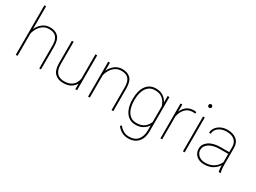

<svg xmlns="http://www.w3.org/2000/svg" viewBox="-50 -1528 3359 2518"><g transform="rotate(30 1629.5 -268.5)"><path d="M110.4 -750V-405.8Q134.3 -461.4 182.9 -499.8Q231.4 -538.1 297.9 -538.1Q377.9 -538.1 421.9 -492.4Q465.8 -446.8 465.8 -341.8V0H439.5V-341.8Q439.5 -409.2 421.1 -446Q402.8 -482.9 370.6 -497.6Q338.4 -512.2 296.4 -512.2Q253.4 -512.2 220.9 -495.1Q188.5 -478 166 -451.2Q143.6 -424.3 129.9 -394.3Q116.2 -364.3 110.4 -338.4V0H84V-750Z M985.4 0V-85.4Q961.9 -41.5 917 -15.9Q872.1 9.8 803.2 9.8Q725.6 9.8 677.5 -36.4Q629.4 -82.5 629.4 -192.9V-528.3H655.8V-191.9Q655.8 -127.4 674.8 -88.9Q693.8 -50.3 727.1 -33.4Q760.3 -16.6 802.2 -16.6Q860.8 -16.6 898.9 -35.6Q937 -54.7 957.5 -86.7Q978 -118.7 985.4 -156.7V-528.3H1012.2V0Z M1391.1 -512.2Q1348.1 -512.2 1315.7 -495.1Q1283.2 -478 1260.7 -451.2Q1238.3 -424.3 1224.6 -394.3Q1210.9 -364.3 1205.1 -338.4V0H1178.7V-528.3H1205.1V-405.8Q1229 -461.4 1277.6 -499.8Q1326.2 -538.1 1392.6 -538.1Q1472.7 -538.1 1516.6 -492.4Q1560.5 -446.8 1560.5 -341.8V0H1534.2V-341.8Q1534.2 -409.2 1515.9 -446Q1497.6 -482.9 1465.3 -497.6Q1433.1 -512.2 1391.1 -512.2Z M1701.2 -259.3V-269.5Q1701.2 -394.5 1753.7 -466.3Q1806.2 -538.1 1900.4 -538.1Q1965.3 -538.1 2009.8 -508.8Q2054.2 -479.5 2079.1 -432.1V-528.3H2106V-7.3Q2106 94.2 2052.7 153.6Q1999.5 212.9 1906.2 212.9Q1848.6 212.9 1805.4 188Q1762.2 163.1 1733.4 124L1752 106.4Q1782.7 145 1819.6 166Q1856.4 187 1905.3 187Q1991.2 187 2035.2 134.3Q2079.1 81.5 2079.1 -7.3V-84Q2054.7 -43.5 2009.5 -16.8Q1964.4 9.8 1899.4 9.8Q1836.9 9.8 1792.5 -23.9Q1748 -57.6 1724.6 -118.2Q1701.2 -178.7 1701.2 -259.3ZM1728 -269.5V-259.3Q1728 -189 1746.8 -134.3Q1765.6 -79.6 1803.5 -48.1Q1841.3 -16.6 1898.9 -16.6Q1973.1 -16.6 2017.1 -50.5Q2061 -84.5 2079.1 -134.8V-374.5Q2069.3 -405.8 2049.3 -437.5Q2029.3 -469.2 1993.4 -490.5Q1957.5 -511.7 1899.9 -511.7Q1841.8 -511.7 1803.7 -480.5Q1765.6 -449.2 1746.8 -394.5Q1728 -339.8 1728 -269.5Z M2510.3 -532.7 2507.3 -509.3Q2499.5 -510.3 2491 -511.2Q2482.4 -512.2 2473.1 -512.2Q2399.4 -512.2 2356.4 -464.6Q2313.5 -417 2300.8 -345.7V0H2274.4V-528.3H2300.8V-418.5Q2322.8 -473.6 2365.5 -505.9Q2408.2 -538.1 2473.1 -538.1Q2485.4 -538.1 2494.6 -536.6Q2503.9 -535.2 2510.3 -532.7Z M2601.6 -693.4Q2601.6 -704.6 2609.4 -712.6Q2617.2 -720.7 2628.4 -720.7Q2639.6 -720.7 2647.7 -712.6Q2655.8 -704.6 2655.8 -693.4Q2655.8 -682.1 2647.7 -674.3Q2639.6 -666.5 2628.4 -666.5Q2617.2 -666.5 2609.4 -674.3Q2601.6 -682.1 2601.6 -693.4ZM2641.6 -528.3V0H2615.2V-528.3Z M3156.2 0Q3151.4 -19 3148.9 -45.7Q3146.5 -72.3 3146.5 -96.7Q3120.1 -53.7 3068.6 -22Q3017.1 9.8 2938.5 9.8Q2864.7 9.8 2820.3 -30.5Q2775.9 -70.8 2775.9 -133.8Q2775.9 -204.6 2840.6 -249.8Q2905.3 -294.9 3020 -294.9H3146.5V-372.1Q3146.5 -438 3104.5 -474.9Q3062.5 -511.7 2985.4 -511.7Q2937.5 -511.7 2899.2 -494.9Q2860.8 -478 2838.6 -448.7Q2816.4 -419.4 2816.4 -382.8L2790 -383.8Q2790 -425.3 2815.2 -460.2Q2840.3 -495.1 2884.5 -516.6Q2928.7 -538.1 2985.4 -538.1Q3067.9 -538.1 3120.4 -496.3Q3172.9 -454.6 3172.9 -371.1V-106.4Q3172.9 -78.1 3176.5 -49.3Q3180.2 -20.5 3186.5 -4.4V0ZM2938.5 -16.1Q3015.1 -16.1 3067.6 -50.3Q3120.1 -84.5 3146.5 -142.6V-268.1H3021.5Q2919.4 -268.1 2860.8 -230Q2802.2 -191.9 2802.2 -131.8Q2802.2 -84 2840.3 -50Q2878.4 -16.1 2938.5 -16.1Z"/></g></svg>

Font: Vazirmatn UI FD Thin
Style: Regular
Weight: 100
Designer: Saber Rastikerdar
Foundry: Saber Rastikerdar
Version: Version 33.003